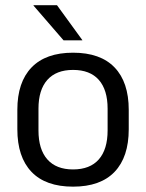

<svg xmlns="http://www.w3.org/2000/svg" viewBox="-20 -703 560 736"><path d="M260 12.5Q155 12.5 100.8 -44.2Q46.5 -101 46.5 -207.5V-282Q46.5 -388 101 -444.5Q155.5 -501 260 -501Q365 -501 419.2 -444.5Q473.5 -388 473.5 -282V-207.5Q473.5 -101 419.2 -44.2Q365 12.5 260 12.5ZM260 -53.5Q325 -53.5 358.8 -92Q392.5 -130.5 392.5 -203V-286.5Q392.5 -358.5 358.8 -396.8Q325 -435 260 -435Q195.5 -435 161.5 -396.8Q127.5 -358.5 127.5 -286.5V-203Q127.5 -130.5 161.5 -92Q195.5 -53.5 260 -53.5ZM198.5 -683 295.5 -549.5V-548.5H223.5L108.5 -681.5V-683Z"/></svg>

Font: Anek Bangla Medium
Style: Regular
Weight: 400
Version: Version 1.003